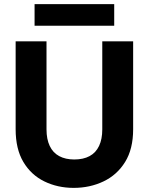

<svg xmlns="http://www.w3.org/2000/svg" viewBox="-20 -901 723 933"><path d="M338 12Q260 12 195.5 -19.5Q131 -51 93.5 -114Q56 -177 56 -273V-700H206V-272Q206 -225 221.5 -192Q237 -159 267.5 -142.5Q298 -126 341 -126Q385 -126 415.5 -142.5Q446 -159 461.5 -192Q477 -225 477 -272V-700H627V-273Q627 -177 588 -114Q549 -51 483 -19.5Q417 12 338 12ZM148 -776V-881H535V-776Z"/></svg>

Font: DM Sans 28pt Black
Style: Regular
Weight: 900
Version: Version 4.004;gftools[0.9.30]